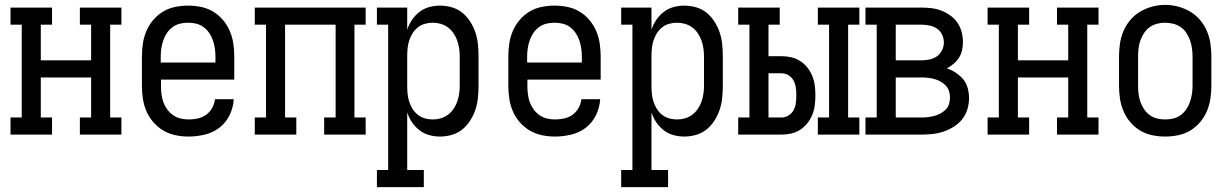

<svg xmlns="http://www.w3.org/2000/svg" viewBox="-20 -551 5040 786"><path d="M23 0V-70H69V-450H23V-520H193V-450H147V-304H353V-450H307V-520H477V-450H431V-70H477V0H307V-70H353V-234H147V-70H193V0Z M752 8Q725 8 698.5 2.5Q672 -3 649 -16.5Q626 -30 608 -50.5Q590 -71 579.5 -95.5Q569 -120 565 -146.5Q561 -173 561 -200V-320Q561 -347 565 -373.5Q569 -400 579.5 -424.5Q590 -449 607.5 -469.5Q625 -490 647.5 -503.5Q670 -517 696.5 -522.5Q723 -528 750 -528Q777 -528 803.5 -522.5Q830 -517 852.5 -503.5Q875 -490 892.5 -469.5Q910 -449 920.5 -424.5Q931 -400 935 -373.5Q939 -347 939 -320V-225H639V-200Q639 -183 641 -166Q643 -149 648.5 -133.5Q654 -118 664 -104Q674 -90 688 -80Q702 -70 718.5 -66Q735 -62 752 -62Q771 -62 789.5 -66Q808 -70 823.5 -81Q839 -92 848.5 -109Q858 -126 860 -145H937Q935 -111 920 -80Q905 -49 878.5 -28.5Q852 -8 818.5 0Q785 8 752 8ZM862 -295V-320Q862 -337 859.5 -353.5Q857 -370 851.5 -386Q846 -402 836.5 -416Q827 -430 813.5 -440Q800 -450 783.5 -454Q767 -458 750 -458Q733 -458 716.5 -454Q700 -450 686.5 -440Q673 -430 663.5 -416Q654 -402 648.5 -386Q643 -370 640.5 -353.5Q638 -337 638 -320V-295Z M1023 0V-70H1069V-450H1023V-520H1477V-450H1431V-70H1477V0H1307V-70H1354V-450H1147V-70H1193V0Z M1523 215V145H1569V-450H1523V-520H1647V-429Q1654 -451 1666.5 -469.5Q1679 -488 1697 -502Q1715 -516 1737 -522Q1759 -528 1781 -528Q1806 -528 1830 -521Q1854 -514 1873 -498.5Q1892 -483 1905.5 -461.5Q1919 -440 1926.5 -417Q1934 -394 1936.5 -369.5Q1939 -345 1939 -320V-200Q1939 -175 1936.5 -150.5Q1934 -126 1926.5 -103Q1919 -80 1905.5 -58.5Q1892 -37 1873 -21.5Q1854 -6 1830 1Q1806 8 1781 8Q1759 8 1737 2Q1715 -4 1697 -18Q1679 -32 1666.5 -50.5Q1654 -69 1647 -91V145H1715V215ZM1751 -62Q1768 -62 1784 -66.5Q1800 -71 1813.5 -81Q1827 -91 1836.5 -105Q1846 -119 1851.5 -134.5Q1857 -150 1859.5 -166.5Q1862 -183 1862 -200V-320Q1862 -337 1859.5 -353.5Q1857 -370 1851.5 -385.5Q1846 -401 1836.5 -415Q1827 -429 1813.5 -439Q1800 -449 1784 -453.5Q1768 -458 1751 -458Q1735 -458 1719 -453.5Q1703 -449 1690 -438.5Q1677 -428 1668.5 -414Q1660 -400 1655 -384.5Q1650 -369 1648.5 -352.5Q1647 -336 1647 -320V-200Q1647 -184 1648.5 -167.5Q1650 -151 1655 -135.5Q1660 -120 1668.5 -106Q1677 -92 1690 -81.5Q1703 -71 1719 -66.5Q1735 -62 1751 -62Z M2252 8Q2225 8 2198.5 2.5Q2172 -3 2149 -16.5Q2126 -30 2108 -50.5Q2090 -71 2079.5 -95.5Q2069 -120 2065 -146.5Q2061 -173 2061 -200V-320Q2061 -347 2065 -373.5Q2069 -400 2079.5 -424.5Q2090 -449 2107.5 -469.5Q2125 -490 2147.5 -503.5Q2170 -517 2196.5 -522.5Q2223 -528 2250 -528Q2277 -528 2303.5 -522.5Q2330 -517 2352.5 -503.5Q2375 -490 2392.5 -469.5Q2410 -449 2420.5 -424.5Q2431 -400 2435 -373.5Q2439 -347 2439 -320V-225H2139V-200Q2139 -183 2141 -166Q2143 -149 2148.5 -133.5Q2154 -118 2164 -104Q2174 -90 2188 -80Q2202 -70 2218.5 -66Q2235 -62 2252 -62Q2271 -62 2289.5 -66Q2308 -70 2323.5 -81Q2339 -92 2348.5 -109Q2358 -126 2360 -145H2437Q2435 -111 2420 -80Q2405 -49 2378.5 -28.5Q2352 -8 2318.5 0Q2285 8 2252 8ZM2362 -295V-320Q2362 -337 2359.5 -353.5Q2357 -370 2351.5 -386Q2346 -402 2336.5 -416Q2327 -430 2313.5 -440Q2300 -450 2283.5 -454Q2267 -458 2250 -458Q2233 -458 2216.5 -454Q2200 -450 2186.5 -440Q2173 -430 2163.5 -416Q2154 -402 2148.5 -386Q2143 -370 2140.5 -353.5Q2138 -337 2138 -320V-295Z M2523 215V145H2569V-450H2523V-520H2647V-429Q2654 -451 2666.5 -469.5Q2679 -488 2697 -502Q2715 -516 2737 -522Q2759 -528 2781 -528Q2806 -528 2830 -521Q2854 -514 2873 -498.5Q2892 -483 2905.5 -461.5Q2919 -440 2926.5 -417Q2934 -394 2936.5 -369.5Q2939 -345 2939 -320V-200Q2939 -175 2936.5 -150.5Q2934 -126 2926.5 -103Q2919 -80 2905.5 -58.5Q2892 -37 2873 -21.5Q2854 -6 2830 1Q2806 8 2781 8Q2759 8 2737 2Q2715 -4 2697 -18Q2679 -32 2666.5 -50.5Q2654 -69 2647 -91V145H2715V215ZM2751 -62Q2768 -62 2784 -66.5Q2800 -71 2813.5 -81Q2827 -91 2836.5 -105Q2846 -119 2851.5 -134.5Q2857 -150 2859.5 -166.5Q2862 -183 2862 -200V-320Q2862 -337 2859.5 -353.5Q2857 -370 2851.5 -385.5Q2846 -401 2836.5 -415Q2827 -429 2813.5 -439Q2800 -449 2784 -453.5Q2768 -458 2751 -458Q2735 -458 2719 -453.5Q2703 -449 2690 -438.5Q2677 -428 2668.5 -414Q2660 -400 2655 -384.5Q2650 -369 2648.5 -352.5Q2647 -336 2647 -320V-200Q2647 -184 2648.5 -167.5Q2650 -151 2655 -135.5Q2660 -120 2668.5 -106Q2677 -92 2690 -81.5Q2703 -71 2719 -66.5Q2735 -62 2751 -62Z M3328 0V-70H3374V-450H3328V-520H3498V-450H3452V-70H3498V0ZM3002 0V-70H3048V-450H3002V-520H3172V-450H3126V-321H3180Q3200 -321 3219.5 -316.5Q3239 -312 3256 -301Q3273 -290 3285.5 -274Q3298 -258 3305.5 -239.5Q3313 -221 3315.5 -201Q3318 -181 3318 -161Q3318 -140 3315.5 -120Q3313 -100 3305.5 -81.5Q3298 -63 3285.5 -47Q3273 -31 3256 -20Q3239 -9 3219.5 -4.5Q3200 0 3180 0ZM3126 -70H3180Q3195 -70 3208.5 -78.5Q3222 -87 3229 -100.5Q3236 -114 3238 -129.5Q3240 -145 3240 -161Q3240 -176 3238 -191.5Q3236 -207 3229 -220.5Q3222 -234 3208.5 -242.5Q3195 -251 3180 -251H3126Z M3523 0V-70H3569V-450H3523V-520H3752Q3773 -520 3793.5 -517.5Q3814 -515 3833.5 -507.5Q3853 -500 3870.5 -487.5Q3888 -475 3899.5 -458Q3911 -441 3916.5 -420.5Q3922 -400 3922 -379Q3922 -362 3918.5 -345.5Q3915 -329 3906 -315Q3897 -301 3884 -290Q3871 -279 3856 -271Q3875 -265 3892.5 -253.5Q3910 -242 3923 -226.5Q3936 -211 3941.5 -190.5Q3947 -170 3947 -150Q3947 -127 3940.5 -104.5Q3934 -82 3919.5 -63.5Q3905 -45 3885 -32.5Q3865 -20 3843 -12.5Q3821 -5 3798 -2.5Q3775 0 3752 0ZM3752 -304Q3769 -304 3785.5 -307.5Q3802 -311 3815.5 -320.5Q3829 -330 3836.5 -345.5Q3844 -361 3844 -377Q3844 -394 3836.5 -409.5Q3829 -425 3815.5 -434Q3802 -443 3785.5 -446.5Q3769 -450 3752 -450H3647V-304ZM3647 -70H3752Q3765 -70 3778.5 -71.5Q3792 -73 3805 -76.5Q3818 -80 3830 -86.5Q3842 -93 3851.5 -102.5Q3861 -112 3865 -125Q3869 -138 3869 -152Q3869 -165 3865 -178Q3861 -191 3851.5 -201Q3842 -211 3830 -217.5Q3818 -224 3805 -227.5Q3792 -231 3778.5 -232.5Q3765 -234 3752 -234H3647Z M4023 0V-70H4069V-450H4023V-520H4193V-450H4147V-304H4353V-450H4307V-520H4477V-450H4431V-70H4477V0H4307V-70H4353V-234H4147V-70H4193V0Z M4750 8Q4723 8 4696.5 2.5Q4670 -3 4647.5 -16.5Q4625 -30 4607.5 -50.5Q4590 -71 4579.5 -95.5Q4569 -120 4565 -146.5Q4561 -173 4561 -200V-320Q4561 -347 4565 -373.5Q4569 -400 4579.5 -424.5Q4590 -449 4607.5 -469.5Q4625 -490 4648 -503.5Q4671 -517 4697 -524Q4723 -531 4750 -531Q4777 -531 4803 -524Q4829 -517 4852 -503.5Q4875 -490 4892.5 -469.5Q4910 -449 4920.5 -424.5Q4931 -400 4935 -373.5Q4939 -347 4939 -320V-200Q4939 -173 4935 -146.5Q4931 -120 4920.5 -95.5Q4910 -71 4892.5 -50.5Q4875 -30 4852.5 -16.5Q4830 -3 4803.5 2.5Q4777 8 4750 8ZM4750 -62Q4767 -62 4783.5 -66Q4800 -70 4813.5 -80Q4827 -90 4836.5 -104Q4846 -118 4851.5 -134Q4857 -150 4859.5 -166.5Q4862 -183 4862 -200V-320Q4862 -337 4859.5 -354Q4857 -371 4851.5 -386.5Q4846 -402 4836.5 -416.5Q4827 -431 4813 -440.5Q4799 -450 4782 -454Q4765 -458 4748 -458Q4732 -458 4715.5 -453.5Q4699 -449 4685.5 -439Q4672 -429 4663 -415Q4654 -401 4648.5 -385.5Q4643 -370 4641 -353.5Q4639 -337 4639 -320V-200Q4639 -183 4641 -166.5Q4643 -150 4648.5 -134Q4654 -118 4663.5 -104Q4673 -90 4686.5 -80Q4700 -70 4716.5 -66Q4733 -62 4750 -62Z"/></svg>

Font: Iosevka Slab
Style: Regular
Weight: 400
Monospace: yes
Designer: Belleve Invis
Foundry: Belleve Invis
Version: Version 11.2.4; ttfautohint (v1.8.3)